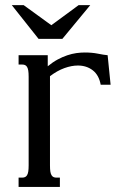

<svg xmlns="http://www.w3.org/2000/svg" viewBox="-20 -736 473 756"><path d="M176.8 -436V-85Q176.8 -69.8 178.2 -60.5Q179.7 -51.3 183.1 -45.9Q186.5 -40.5 191.2 -38.6Q195.8 -36.6 202.6 -36.6H215.8V0H53.2V-36.6H66.9Q73.2 -36.6 78.1 -38.6Q83 -40.5 86.4 -45.9Q89.8 -51.3 91.3 -60.5Q92.8 -69.8 92.8 -85V-433.6Q92.8 -448.7 91.3 -458Q89.8 -467.3 86.4 -472.7Q83 -478 78.1 -480Q73.2 -481.9 66.9 -481.9H53.2V-518.6H168V-475.1Q187.5 -491.2 207 -501.7Q226.6 -512.2 244.9 -518.3Q263.2 -524.4 280.5 -526.9Q297.9 -529.3 313.5 -529.3Q342.3 -529.3 365.2 -524.7Q388.2 -520 403.8 -518.6L415.5 -402.3H376.5Q369.6 -440.4 345.2 -459.2Q320.8 -478 286.6 -478Q261.7 -478 233.4 -467.8Q205.1 -457.5 176.8 -436ZM182.1 -636.7 289.6 -715.8H335.4L225.6 -583H131.8L26.4 -715.8H73.2Z"/></svg>

Font: Arian AMU Serif
Style: Regular
Weight: 400
Designer: Ruben Hakobyan (Tarumian)
Foundry: Ruben Hakobyan (Tarumian)
Version: Version 1.002